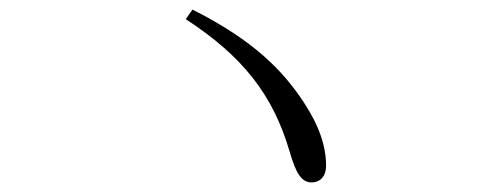

<svg xmlns="http://www.w3.org/2000/svg" viewBox="-20 -559 1040 401"><path d="M631 -178C647 -178 661 -189 661 -213C661 -253 647 -296 614 -346C571 -411 511 -474 382 -539L368 -519C486 -442 550 -362 585 -242C598 -198 609 -178 631 -178Z"/></svg>

Font: Source Han Serif CN VF
Style: Regular
Weight: 250
Designer: Ryoko NISHIZUKA 西塚涼子 (kana & ideographs); Frank Grießhammer (Latin, Greek & Cyrillic); Wenlong ZHANG 张文龙 (bopomofo); San
Foundry: Adobe
Version: Version 2.002;hotconv 1.1.0;makeotfexe 2.6.0